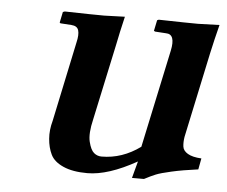

<svg xmlns="http://www.w3.org/2000/svg" viewBox="-40 -481 637 538"><g transform="rotate(5 278.5 -212.0)"><path d="M486.3 -115.2Q483.9 -100.1 485.4 -88.1Q486.8 -76.2 500 -68.4Q513.2 -60.5 538.6 -59.1L532.7 -27.8Q488.8 -22 458.5 -15.1Q428.2 -8.3 415 -2.9Q401.9 2.4 383.3 12.2H349.6L362.3 -35.2Q282.2 9.8 223.6 9.8Q182.1 9.8 155.8 -2Q129.4 -13.7 120.1 -33Q110.8 -52.2 108.9 -76.9Q106.9 -101.6 114.3 -127.9L161.6 -352.1Q167 -374.5 163.3 -386.7Q159.7 -398.9 143.1 -399.9L112.3 -401.9L109.9 -403.8L116.2 -434.1L121.6 -436Q200.2 -434.1 232.4 -434.1L290.5 -436Q279.8 -391.1 272.5 -354L227.1 -142.1Q217.3 -101.1 222.9 -78.4Q228.5 -55.7 237.8 -47.9Q247.1 -40 259.3 -40Q317.4 -40 368.2 -77.1L426.8 -352.1Q437 -399.9 409.2 -399.9L378.4 -401.9L375 -403.8L381.3 -434.1L385.7 -436Q469.2 -434.1 496.1 -434.1L556.6 -436Q545.9 -394.5 537.1 -354Z"/></g></svg>

Font: Linux Libertine Slanted
Style: Semibold Slanted
Weight: 600
Designer: Philipp H. Poll
Foundry: Philipp H. Poll
Version: Version 5.1.1